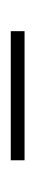

<svg xmlns="http://www.w3.org/2000/svg" viewBox="122 -32 65 348"><g transform="rotate(90 154.0 141.5)"><path d="M271 129H37V154H271Z"/></g></svg>

Font: Bigelow Rules
Style: Regular
Weight: 400
Designer: Astigmatic (AOETI)
Foundry: Astigmatic (AOETI)
Version: Version 1.000